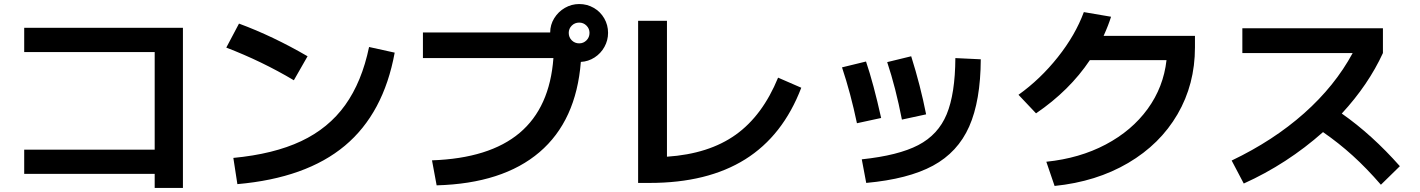

<svg xmlns="http://www.w3.org/2000/svg" viewBox="-20 -875 7040 952"><path d="M747 -13H100V-133H747V-617H100V-737H887V57H747Z M1810 -642 1937 -614Q1882 -313 1690 -152.5Q1498 8 1157 38L1137 -92Q1337 -111 1473 -175Q1609 -239 1691.5 -354Q1774 -469 1810 -642ZM1165 -758Q1333 -696 1505 -596L1437 -477Q1279 -571 1102 -639Z M2724 -587H2077V-714H2708Q2708 -752 2728 -784.5Q2748 -817 2781 -836Q2814 -855 2852 -855Q2891 -855 2924 -836Q2957 -817 2976 -784Q2995 -751 2995 -712Q2995 -675 2977 -642.5Q2959 -610 2928 -590Q2897 -570 2860 -568Q2837 -276 2655 -120.5Q2473 35 2145 44L2122 -80Q2407 -90 2556.5 -216Q2706 -342 2724 -587ZM2852 -660Q2873 -660 2888 -675Q2903 -690 2903 -712Q2903 -733 2888 -748Q2873 -763 2852 -763Q2830 -763 2815 -748Q2800 -733 2800 -712Q2800 -690 2815 -675Q2830 -660 2852 -660Z M3144 -772H3287V-98Q3495 -112 3628 -207Q3761 -302 3838 -490L3953 -440Q3862 -202 3675 -85Q3488 32 3201 32H3144Z M4717 -587 4843 -581Q4842 -375 4785.5 -247.5Q4729 -120 4606 -53.5Q4483 13 4275 32L4253 -85Q4434 -104 4533 -155.5Q4632 -207 4674 -308.5Q4716 -410 4717 -587ZM4274 -570Q4311 -461 4349 -290L4229 -264Q4198 -412 4155 -541ZM4498 -596Q4544 -450 4572 -308L4452 -282Q4421 -441 4379 -567Z M5764 -577H5384Q5283 -426 5117 -313L5030 -405Q5138 -482 5225 -591.5Q5312 -701 5354 -815L5489 -792Q5476 -750 5452 -697H5905V-640Q5905 -457 5818.5 -308.5Q5732 -160 5574 -67Q5416 26 5209 47L5168 -73Q5333 -90 5462.5 -158.5Q5592 -227 5670.5 -335Q5749 -443 5764 -577Z M6687 -612H6140V-735H6837V-612Q6765 -455 6633 -312Q6783 -207 6921 -51L6827 41Q6756 -41 6687 -103.5Q6618 -166 6540 -220Q6362 -62 6147 35L6087 -79Q6294 -178 6446.5 -313.5Q6599 -449 6687 -612Z"/></svg>

Font: Enso
Style: Bold
Weight: 700
Designer: Coji Morishita
Foundry: UNDERFOREST DESIGN
Version: Version 1.000